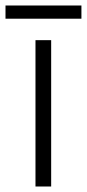

<svg xmlns="http://www.w3.org/2000/svg" viewBox="-41 -678 316 698"><path d="M145 0H88V-532H145ZM255 -658V-610H-21V-658Z"/></svg>

Font: Noto Sans Canadian Aboriginal Light
Style: Regular
Weight: 300
Designer: Monotype Design Team, Typotheque's Kevin King
Foundry: Monotype Imaging Inc.
Version: Version 2.004; ttfautohint (v1.8.4.7-5d5b)